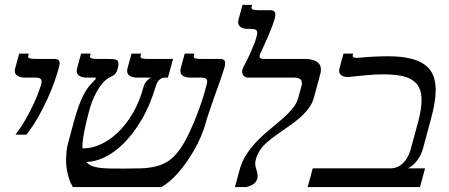

<svg xmlns="http://www.w3.org/2000/svg" viewBox="-20 -757 1816 777"><path d="M42.5 -211.9Q67.9 -245.6 86.9 -279.8Q106 -314 118.9 -342.5Q131.8 -371.1 138.4 -390.9Q145 -410.6 146.5 -415Q148.4 -421.4 148.4 -427.2Q148.4 -442.9 126 -442.9H80.6Q63 -442.9 51.5 -449.5Q40 -456.1 40 -470.2Q40 -475.1 41.5 -481L57.6 -540H96.7L94.2 -531.7Q93.8 -530.3 93.8 -528.3Q93.8 -523.4 100.1 -521Q106.4 -518.6 124.5 -518.6H202.1Q209.5 -518.6 215.3 -515.1Q221.2 -511.7 221.2 -500.5Q221.2 -494.1 219.2 -486.8Q212.4 -460.9 200.4 -426.8Q188.5 -392.6 171.6 -355.7Q154.8 -318.8 133.5 -281.5Q112.3 -244.1 86.4 -211.9Z M560.1 -402.8Q564.9 -420.4 573.7 -429.4Q582.5 -438.5 590.8 -442.9H535.2Q517.6 -442.9 506.1 -449.5Q494.6 -456.1 494.6 -470.2Q494.6 -475.1 496.1 -481L512.2 -540H551.3L548.8 -531.7Q548.3 -530.8 548.3 -528.3Q548.3 -523.4 554.4 -521Q560.5 -518.6 579.1 -518.6H680.2L659.7 -442.9H645.5Q636.2 -442.9 626.2 -435.1Q616.2 -427.2 610.8 -409.2Q586.9 -329.1 552.2 -271Q517.6 -212.9 479 -175.3Q440.4 -137.7 401.4 -119.6Q362.3 -101.6 329.6 -101.6Q338.4 -91.3 350.8 -85.9Q363.3 -80.6 381.3 -78.1Q399.4 -75.7 423.6 -75.2Q447.8 -74.7 480 -74.7Q518.6 -74.7 549.3 -75.7Q580.1 -76.7 605.2 -82.3Q630.4 -87.9 651.1 -99.1Q671.9 -110.4 690.4 -130.9Q709 -151.4 726.8 -182.6Q744.6 -213.9 763.7 -259.3Q777.3 -292.5 787.1 -319.8Q796.9 -347.2 803 -367.4Q809.1 -387.7 812.3 -399.9Q815.4 -412.1 816.4 -415Q818.4 -421.4 818.4 -427.2Q818.4 -442.9 795.9 -442.9H750.5Q732.9 -442.9 721.4 -449.5Q710 -456.1 710 -470.2Q710 -475.1 711.4 -481L727.5 -540H766.6L764.2 -531.7Q763.7 -530.8 763.7 -528.3Q763.7 -523.4 769.8 -521Q775.9 -518.6 794.4 -518.6H872.1Q879.4 -518.6 885.3 -515.1Q891.1 -511.7 891.1 -500.5Q891.1 -494.1 889.2 -486.8Q886.7 -477.5 881.1 -460.7Q875.5 -443.8 868.2 -423.1Q860.8 -402.3 852.5 -379.4Q844.2 -356.4 836.7 -334.2Q829.1 -312 822.5 -292.5Q815.9 -272.9 812.5 -259.3Q805.2 -232.4 793.2 -204.8Q781.2 -177.2 766.4 -150.9Q751.5 -124.5 734.6 -100.6Q717.8 -76.7 700.2 -56.9Q682.6 -37.1 665.3 -22.5Q647.9 -7.8 632.3 0H274.9Q271 -6.3 266.1 -16.8Q261.2 -27.3 257.1 -41.7Q252.9 -56.2 250 -73.7Q247.1 -91.3 247.1 -111.8Q247.6 -127.4 249.3 -144.8Q251 -162.1 256.3 -180.7L280.3 -269.5Q305.2 -360.4 335.9 -402.3Q341.8 -410.2 347.7 -416.5Q353.5 -422.9 358.2 -427.5Q362.8 -432.1 365.5 -435.3Q368.2 -438.5 368.2 -440.4Q368.2 -442.9 362.3 -442.9H331.1Q313.5 -442.9 302 -449.5Q290.5 -456.1 290.5 -470.2Q290.5 -475.1 292 -481L308.1 -540H347.2L344.7 -531.7Q344.2 -530.8 344.2 -528.3Q344.2 -523.4 350.3 -521Q356.4 -518.6 375 -518.6H415.5Q436 -518.6 447.8 -516.1Q459.5 -513.7 459.5 -499Q459.5 -495.6 459 -491.7Q458.5 -487.8 457 -482.4Q454.6 -472.7 451.9 -466.8Q449.2 -460.9 445.3 -457Q441.4 -453.1 435.8 -450.2Q430.2 -447.3 421.9 -442.9Q408.2 -435.5 395.5 -420.7Q382.8 -405.8 372.3 -387.2Q361.8 -368.7 353.8 -348.4Q345.7 -328.1 341.3 -310.5Q327.1 -257.3 320.1 -220.2Q313 -183.1 313.5 -156.7H317.9Q352.5 -156.7 388.9 -173.6Q425.3 -190.4 458.3 -222.2Q491.2 -253.9 517.8 -299.6Q544.4 -345.2 560.1 -402.8Z M1021.5 -34.7Q1017.6 -21 1006.6 -12.9Q995.6 -4.9 977.1 0H930.7L949.7 -69.8Q959.5 -106 979.2 -135.3Q999 -164.6 1023.2 -189Q1047.4 -213.4 1073.5 -234.6Q1099.6 -255.9 1122.8 -276.1Q1146 -296.4 1163.3 -317.1Q1180.7 -337.9 1187 -361.3L1199.7 -407.2Q1201.7 -413.6 1201.7 -419.9Q1201.7 -432.6 1193.4 -437.7Q1185.1 -442.9 1169.4 -442.9H983.9Q974.1 -442.9 967 -449.7Q960 -456.5 960 -467.8Q960 -471.7 960.9 -475.8Q961.9 -480 964.4 -484.4Q981.4 -516.6 991.9 -539.8Q1002.4 -563 1008.3 -578.1Q1014.2 -593.3 1016.1 -601.3Q1018.1 -609.4 1019 -612.3Q1021 -618.7 1021 -624.5Q1021 -640.1 998.5 -640.1H984.4Q966.8 -640.1 955.3 -646.7Q943.8 -653.3 943.8 -667.5Q943.8 -672.4 945.3 -678.2L961.4 -737.3H1000.5L998 -729Q997.6 -728 997.6 -725.6Q997.6 -720.7 1003.7 -718.3Q1009.8 -715.8 1028.3 -715.8H1074.7Q1082 -715.8 1088.1 -712.2Q1094.2 -708.5 1094.2 -697.3Q1094.2 -691.4 1092.3 -684.1Q1084.5 -655.8 1068.6 -618.4Q1052.7 -581.1 1033.7 -540.5Q1032.7 -538.1 1031.5 -535.2Q1030.3 -532.2 1030.3 -529.3Q1030.3 -524.9 1033.9 -521.7Q1037.6 -518.6 1048.3 -518.6H1212.9Q1243.2 -518.6 1261 -507.8Q1278.8 -497.1 1278.8 -475.6Q1278.8 -467.8 1276.9 -460.4L1251.5 -366.2Q1245.6 -341.3 1230.5 -320.6Q1215.3 -299.8 1194.8 -281.7Q1174.3 -263.7 1150.9 -247.6Q1127.4 -231.4 1104.7 -215.3Q1082 -199.2 1062.7 -182.9Q1043.5 -166.5 1031.2 -147.9Q1021.5 -132.8 1017.1 -117.7Q1012.7 -102.5 1012.7 -96.7Q1012.7 -84.5 1017.6 -70.6Q1022.5 -56.6 1022.5 -43.9Q1022.5 -41.5 1022.5 -39.3Q1022.5 -37.1 1021.5 -34.7Z M1438.5 -523.9Q1464.8 -526.4 1493.9 -527.8Q1522.9 -529.3 1549.3 -529.3Q1602.5 -529.3 1639.6 -520.5Q1676.8 -511.7 1699.7 -494.6Q1722.7 -477.5 1732.9 -452.1Q1743.2 -426.8 1743.2 -393.1Q1743.2 -368.7 1738.5 -340.3Q1733.9 -312 1725.1 -279.8L1691.9 -156.2Q1685.1 -130.9 1669.2 -108.9Q1653.3 -86.9 1630.9 -75.7H1700.2L1679.7 0H1225.1L1245.6 -75.7H1558.1Q1590.3 -75.7 1611.3 -96.9Q1632.3 -118.2 1641.6 -151.4L1672.4 -264.6Q1679.2 -290.5 1682.6 -312.3Q1686 -334 1686 -351.6Q1686 -381.8 1676.3 -401.9Q1666.5 -421.9 1647 -434.1Q1627.4 -446.3 1598.1 -451.2Q1568.8 -456.1 1529.8 -456.1Q1500.5 -456.1 1464.8 -452.9Q1429.2 -449.7 1394 -445.8Q1391.6 -445.3 1389.9 -445.3Q1388.2 -445.3 1386.2 -445.3Q1372.1 -445.3 1362.3 -451.7Q1352.5 -458 1352.5 -471.2Q1352.5 -475.6 1354 -481L1370.1 -540H1409.2L1407.7 -534.7Q1407.2 -533.2 1407.2 -531.2Q1407.2 -527.3 1410.9 -525.1Q1414.6 -522.9 1424.8 -522.9Q1427.2 -522.9 1430.9 -523.2Q1434.6 -523.4 1438.5 -523.9Z"/></svg>

Font: Arian Grqi
Style: Italic
Weight: 400
Italic angle: -15°
Designer: Ruben Hakobyan (Tarumian)
Foundry: Ruben Hakobyan (Tarumian)
Version: Version 1.002